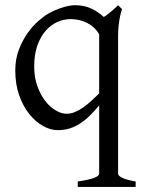

<svg xmlns="http://www.w3.org/2000/svg" viewBox="-20 -489 555 743"><path d="M237.8 -48.8Q254.4 -48.8 270.5 -55.7Q286.6 -62.5 302.2 -73.5Q317.9 -84.5 333.3 -98.6Q348.6 -112.8 363.8 -127.4V-356.4Q347.7 -384.3 318.4 -399.7Q289.1 -415 253.9 -415Q226.6 -415 201.2 -403.6Q175.8 -392.1 156 -369.1Q136.2 -346.2 124.3 -312Q112.3 -277.8 112.3 -231.9Q112.3 -190.4 124.3 -156.5Q136.2 -122.6 154.8 -98.6Q173.3 -74.7 195.6 -61.8Q217.8 -48.8 237.8 -48.8ZM280.8 234.4V213.4Q326.7 206.5 345.2 199Q363.8 191.4 363.8 183.1V-81.1Q345.2 -58.6 327.1 -41Q309.1 -23.4 289.8 -11Q270.5 1.5 249.3 8.1Q228 14.6 203.1 14.6Q175.8 14.6 147 -1.2Q118.2 -17.1 94 -46.9Q69.8 -76.7 54.4 -119.6Q39.1 -162.6 39.1 -216.8Q39.1 -259.8 52.7 -295.9Q66.4 -332 86.2 -360.1Q106 -388.2 128.4 -407.7Q150.9 -427.2 168 -437Q195.8 -452.1 223.1 -460.4Q250.5 -468.8 269 -468.8Q282.2 -468.8 295.4 -467Q308.6 -465.3 322.3 -460.4Q335.9 -455.6 350.6 -446.8Q365.2 -438 381.8 -423.3Q389.2 -427.7 397 -433.8Q404.8 -439.9 412.1 -446Q419.4 -452.1 426 -458.3Q432.6 -464.4 437 -468.8L452.1 -454.1Q447.8 -440.4 444.3 -424.3Q441.4 -410.2 439.2 -391.1Q437 -372.1 437 -350.1V183.1Q437 190.9 452.1 198.7Q467.3 206.5 504.9 213.4V234.4Z"/></svg>

Font: Gentium Plus Phon
Style: Regular
Weight: 400
Designer: J. Victor Gaultney, Annie Olsen, Iska Routamaa, Becca Hirsbrunner
Foundry: SIL International
Version: Version 5.000